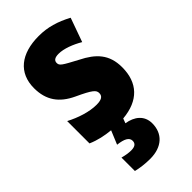

<svg xmlns="http://www.w3.org/2000/svg" viewBox="-249 -626 930 930"><g transform="rotate(-45 216.0 -161.5)"><path d="M315 125C315 71 275 41 223 33L232 9C345 -1 404 -64 404 -170C404 -259 358 -305 282 -343C205 -384 194 -390 194 -409C194 -426 207 -434 232 -434C268 -434 314 -416 353 -393L397 -516C339 -547 286 -563 225 -563C103 -563 30 -505 30 -400C30 -318 68 -265 143 -230C225 -192 237 -180 237 -160C237 -138 221 -129 187 -129C139 -129 80 -148 31 -174V-21C70 -4 109 4 150 8L121 78C165 83 188 95 188 118C188 137 175 146 150 146C133 146 114 143 92 137V229C117 235 149 240 186 240C268 240 315 195 315 125Z"/></g></svg>

Font: Noto Sans Devanagari Condensed Black
Style: Regular
Weight: 900
Width: 3
Designer: Jelle Bosma - Monotype Design Team
Foundry: Monotype Imaging Inc.
Version: Version 2.004